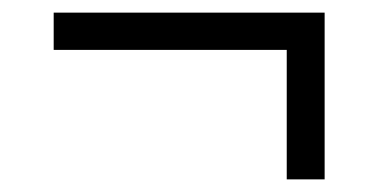

<svg xmlns="http://www.w3.org/2000/svg" viewBox="-20 -407 599 304"><path d="M434 -123H494V-387H65V-328H434Z"/></svg>

Font: Noto Serif Thai
Style: Regular
Weight: 400
Designer: Monotype Design Team
Foundry: Monotype Imaging Inc.
Version: Version 1.901